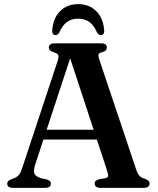

<svg xmlns="http://www.w3.org/2000/svg" viewBox="-20 -910 764 930"><path d="M173.5 -281.5H470L473 -234H169.5ZM226.5 -20.5Q226.5 -11.5 219.8 -5.8Q213 0 198.5 0H43Q28.5 0 21.8 -5.5Q15 -11 15 -20.5Q15 -27 19 -31.8Q23 -36.5 34 -41.5L51.5 -48Q66.5 -55 74.2 -66.2Q82 -77.5 91 -106.5L259 -614Q265.5 -634 262.2 -642.8Q259 -651.5 241 -656.5Q227.5 -661 222 -666.5Q216.5 -672 216.5 -680Q216.5 -689.5 223.5 -694.8Q230.5 -700 244.5 -700H470Q484.5 -700 491 -694.8Q497.5 -689.5 497.5 -680Q497.5 -671.5 492.2 -666Q487 -660.5 474 -657Q460 -653.5 457.5 -646.8Q455 -640 460 -624.5L638 -93.5Q645 -71 654.2 -60Q663.5 -49 680.5 -44.5Q694.5 -39.5 699.5 -34.2Q704.5 -29 704.5 -20.5Q704.5 -11.5 697.5 -5.8Q690.5 0 676 0H466.5Q452.5 0 445.5 -5.8Q438.5 -11.5 438.5 -20.5Q438.5 -28.5 443.5 -33.5Q448.5 -38.5 459 -41.5L491 -47Q504 -50.5 504 -59.2Q504 -68 497.5 -87L313.5 -647L329 -655.5L150.5 -113Q144.5 -93.5 144.5 -81.2Q144.5 -69 152.2 -61.2Q160 -53.5 176.5 -47.5L206 -41Q216.5 -37.5 221.5 -33Q226.5 -28.5 226.5 -20.5ZM359 -819.5Q326 -819.5 304.2 -803.2Q282.5 -787 267.5 -753.5Q263.5 -746.5 259.2 -743.2Q255 -740 249.5 -740Q241 -740 236.5 -746.2Q232 -752.5 233 -763Q237 -822 271.2 -856Q305.5 -890 359 -890Q412 -890 446.2 -856Q480.5 -822 484.5 -763Q485.5 -752.5 480.8 -746.2Q476 -740 468 -740Q463 -740 458.5 -743.2Q454 -746.5 449.5 -753.5Q434.5 -788 412.5 -803.8Q390.5 -819.5 359 -819.5Z"/></svg>

Font: Fraunces Medium
Style: Regular
Weight: 500
Version: Version 1.000;[b76b70a41]